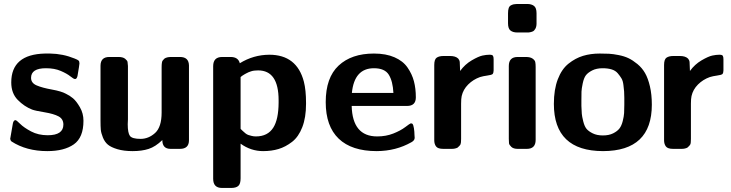

<svg xmlns="http://www.w3.org/2000/svg" viewBox="-20 -742 3642 957"><path d="M30.8 -49.8Q30.8 -53.7 43 -120.1Q45.9 -143.1 57.1 -143.1Q62 -143.1 80.6 -124.5Q99.1 -106 135 -86.9Q170.9 -67.9 217.8 -67.9Q295.9 -67.9 295.9 -121.1Q295.9 -148.9 272 -161.9Q248 -174.8 201.9 -182.4Q155.8 -189.9 140.1 -195.8Q101.1 -210.9 68.6 -243.9Q36.1 -276.9 36.1 -331.1Q36.1 -471.2 204.1 -475.1H230Q293.9 -474.1 352.1 -450.2Q367.2 -444.3 371.6 -440.2Q376 -436 376 -425.8Q376 -419.9 366.2 -362.8Q362.3 -347.7 354 -348.1Q347.2 -348.1 330.6 -361.6Q314 -375 283 -388.4Q252 -401.9 209 -401.9Q134.8 -401.9 134.8 -354Q134.8 -328.1 162.8 -316.2Q190.9 -304.2 238.5 -295.7Q286.1 -287.1 308.1 -274.9Q327.1 -266.1 344 -252Q360.8 -237.8 378.4 -207.3Q396 -176.8 396 -140.1Q396 -56.2 347.9 -22.5Q299.8 11.2 215.8 11.2Q111.8 11.2 37.1 -37.1L33.2 -42Q30.8 -47.9 30.8 -49.8Z M481 -139.2V-414.1Q481 -458 524.9 -458Q524.9 -458 570.8 -458Q592.8 -458 603.8 -449Q614.7 -439.9 615.7 -433.3Q616.7 -426.8 617.7 -413.1V-147Q617.7 -143.1 617.2 -135Q616.7 -127 616.7 -123Q616.7 -79.1 627.7 -64.5Q638.7 -49.8 680.7 -49.8Q720.7 -49.8 753.2 -79.3Q785.6 -108.9 785.6 -181.2V-405.8Q785.6 -420.9 786.9 -428.5Q788.1 -436 790 -439Q792 -441.9 798.8 -449.2Q810.1 -458 833 -458H877Q920.9 -458 921.9 -416V-43Q921.9 0 877 0H830.1Q789.1 0 789.1 -43.9Q754.9 -10.7 720.9 0.2Q687 11.2 641.1 11.2Q597.2 11.2 565.4 1.7Q533.7 -7.8 517.8 -21Q502 -34.2 492.9 -56.6Q483.9 -79.1 482.4 -95.7Q481 -112.3 481 -139.2Z M1042.5 148.9V-412.1Q1042.5 -458 1087.4 -458Q1087.4 -458 1129.4 -458Q1167.5 -458 1175.3 -426.8Q1243.2 -468.8 1322.3 -469.2Q1459.5 -469.2 1494.6 -335Q1505.4 -293 1505.4 -229.5Q1505.4 -227.1 1505.4 -224.1Q1505.4 -156.2 1486.8 -108.2Q1468.3 -60.1 1435.8 -34.9Q1403.3 -9.8 1368.4 0.7Q1333.5 11.2 1291.5 11.2Q1230.5 11.2 1179.2 -25.9V147Q1179.2 174.8 1167.7 184.8Q1156.2 194.8 1132.3 194.8H1086.4Q1042.5 194.8 1042.5 148.9ZM1179.2 -100.1 1184.6 -94.2Q1190.4 -89.4 1193.4 -86.2Q1196.3 -83 1203.4 -77.4Q1210.4 -71.8 1217.5 -69.3Q1224.6 -66.9 1234.6 -64.5Q1244.6 -62 1255.4 -62Q1314.5 -62 1342.3 -106Q1368.2 -147 1368.7 -230V-242.2Q1368.7 -391.1 1266.6 -391.1Q1256.8 -391.1 1248 -390.1Q1239.3 -389.2 1231.4 -386.5Q1223.6 -383.8 1218.5 -381.8Q1213.4 -379.9 1205.8 -375.5Q1198.2 -371.1 1196.3 -370.1Q1194.3 -369.1 1186.5 -363.8L1179.2 -357.9Z M1603.5 -232.9Q1603.5 -355 1667.7 -415Q1731.9 -475.1 1843.8 -475.1Q1903.8 -475.1 1946.3 -456.5Q1988.8 -438 2011.2 -405.5Q2033.7 -373 2043.2 -336.9Q2052.7 -300.8 2052.7 -256.8Q2052.7 -213.9 2008.8 -213.9H1732.9Q1736.8 -62 1859.9 -62Q1903.8 -62 1940.2 -76.4Q1976.6 -90.8 1999.8 -108.4Q2022.9 -126 2026.9 -127H2030.8L2035.6 -125Q2040.5 -120.1 2043.2 -102.5Q2045.9 -85 2045.9 -69.8L2046.9 -55.2Q2046.9 -42 2030.8 -33.2Q1953.6 10.7 1857.9 11.2Q1732.9 11.2 1668.2 -50.8Q1603.5 -112.8 1603.5 -232.9ZM1733.9 -278.8H1940.9Q1938 -336.9 1918 -369.4Q1897.9 -401.9 1843.8 -401.9Q1746.1 -401.9 1733.9 -278.8Z M2144.5 -43V-418Q2144.5 -446.8 2157 -454.8Q2169.4 -462.9 2190.4 -462.9H2223.6Q2250.5 -462.9 2263.7 -450.2Q2270.5 -442.4 2271.5 -434.1Q2272.5 -425.8 2273.4 -388.2Q2297.4 -421.4 2331.3 -441.2Q2365.2 -460.9 2384.8 -465.1Q2404.3 -469.2 2419.4 -469.2H2420.4Q2433.6 -469.2 2437 -464.1Q2440.4 -459 2440.4 -446.8V-391.1Q2440.4 -379.9 2435.5 -373Q2429.7 -368.2 2409.2 -365.5Q2388.7 -362.8 2372.6 -357.9Q2338.4 -345.7 2313.5 -320.8Q2288.6 -295.9 2281.2 -263.2Q2278.3 -250 2278.3 -225.1V-49.8Q2278.3 -28.8 2275.4 -22.5Q2272.5 -16.1 2260.3 -5.9Q2248 0 2232.4 0H2189.5Q2162.6 0 2153.6 -12Q2144.5 -23.9 2144.5 -43Z M2512.2 -626V-675.8Q2512.2 -691.9 2515.6 -701.9Q2519 -711.9 2528.1 -716.1Q2537.1 -720.2 2541.5 -720.7Q2545.9 -721.2 2557.1 -722.2H2607.9Q2628.9 -722.2 2641.6 -712.6Q2654.3 -703.1 2654.3 -675.8V-624Q2654.3 -616.2 2652.6 -609.6Q2650.9 -603 2648.4 -598.6Q2646 -594.2 2642.6 -590.6Q2639.2 -586.9 2635.5 -585.4Q2631.8 -584 2627.4 -582.5Q2623 -581.1 2620.6 -581.1Q2618.2 -581.1 2614.3 -580.1H2609.9H2558.1Q2537.1 -580.1 2524.7 -589.6Q2512.2 -599.1 2512.2 -626ZM2516.1 -49.8V-413.1Q2516.1 -458 2560.1 -458H2601.1Q2623 -458 2634.5 -450Q2646 -441.9 2647.9 -432.9Q2649.9 -423.8 2649.9 -408.2V-44.9Q2649.9 0 2606 0H2560.1Q2539.1 0 2528.6 -10Q2518.1 -20 2517.1 -27.8Q2516.1 -35.6 2516.1 -49.8Z M2740.7 -224.1Q2740.7 -295.9 2760.3 -346.9Q2779.8 -397.9 2814 -425Q2848.1 -452.1 2886 -463.6Q2923.8 -475.1 2969.7 -475.1Q2995.6 -475.1 3015.4 -474.1Q3035.2 -473.1 3063.5 -467.5Q3091.8 -461.9 3112.8 -451.9Q3133.8 -441.9 3157 -422.9Q3180.2 -403.8 3195.1 -377.9Q3210 -352.1 3219.5 -311.5Q3229 -271 3229 -220.2Q3229 10.7 2985.8 11.2Q2740.7 10.7 2740.7 -224.1ZM2877.9 -213.9Q2878.9 -188 2879.9 -175Q2880.9 -162.1 2887 -137.5Q2893.1 -112.8 2903.1 -100.3Q2913.1 -87.9 2934.1 -77.4Q2955.1 -66.9 2985.1 -66.9Q3015.1 -66.9 3036.1 -77.4Q3057.1 -87.9 3067.6 -101.6Q3078.1 -115.2 3084 -138.7Q3089.8 -162.1 3090.8 -178.5Q3091.8 -194.8 3091.8 -220.2Q3091.8 -226.1 3091.8 -228V-254.9Q3091.8 -275.9 3090.8 -286.4Q3089.8 -296.9 3087.4 -317.9Q3085 -338.9 3077.9 -350.8Q3070.8 -362.8 3059.3 -376.5Q3047.9 -390.1 3028.8 -396Q3009.8 -401.9 2983.9 -401.9Q2953.1 -401.9 2931.6 -390.9Q2910.2 -379.9 2900.1 -366.5Q2890.1 -353 2884.5 -326.4Q2878.9 -299.8 2878.4 -285.4Q2877.9 -271 2877.9 -241.2Z M3290 -43V-418Q3290 -446.8 3302.5 -454.8Q3314.9 -462.9 3335.9 -462.9H3369.1Q3396 -462.9 3409.2 -450.2Q3416 -442.4 3417 -434.1Q3418 -425.8 3418.9 -388.2Q3442.9 -421.4 3476.8 -441.2Q3510.7 -460.9 3530.3 -465.1Q3549.8 -469.2 3564.9 -469.2H3565.9Q3579.1 -469.2 3582.5 -464.1Q3585.9 -459 3585.9 -446.8V-391.1Q3585.9 -379.9 3581.1 -373Q3575.2 -368.2 3554.7 -365.5Q3534.2 -362.8 3518.1 -357.9Q3483.9 -345.7 3459 -320.8Q3434.1 -295.9 3426.8 -263.2Q3423.8 -250 3423.8 -225.1V-49.8Q3423.8 -28.8 3420.9 -22.5Q3418 -16.1 3405.8 -5.9Q3393.6 0 3377.9 0H3335Q3308.1 0 3299.1 -12Q3290 -23.9 3290 -43Z"/></svg>

Font: CMU Sans Serif
Style: Bold
Weight: 700
Version: Version 0.7.0